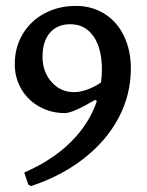

<svg xmlns="http://www.w3.org/2000/svg" viewBox="-20 -527 499 650"><path d="M423 -295Q423 -207 382 -129Q341 -51 264.5 9Q188 69 85 103L76 98L62 57Q157 16 219.5 -46Q282 -108 308 -185L302 -189Q230 -146 201 -144Q153 -144 114 -165.5Q75 -187 52.5 -225Q30 -263 30 -310Q30 -366 56.5 -411Q83 -456 130.5 -481.5Q178 -507 237 -507Q291 -507 333.5 -480.5Q376 -454 399.5 -405.5Q423 -357 423 -295ZM322 -248Q325 -269 325 -292Q325 -363 296.5 -404Q268 -445 218 -445Q174 -445 149 -416Q124 -387 124 -335Q124 -284 154.5 -249.5Q185 -215 231 -215Q251 -215 276 -224Q301 -233 322 -248Z"/></svg>

Font: Alegreya Medium
Style: Regular
Weight: 500
Designer: Juan Pablo del Peral
Foundry: Huerta Tipografica
Version: Version 2.007; ttfautohint (v1.6)